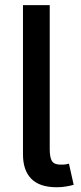

<svg xmlns="http://www.w3.org/2000/svg" viewBox="-20 -748 327 771"><path d="M208 3.9Q139.2 3.9 105.7 -30Q72.3 -64 72.3 -127.9V-727.5H179.7V-149.4Q179.7 -115.2 188.7 -101.1Q197.8 -86.9 223.1 -86.9Q236.8 -86.9 243.9 -87.9Q251 -88.9 256.8 -90.8L275.9 -5.9Q264.2 -2.4 246.1 0.7Q228 3.9 208 3.9Z"/></svg>

Font: Inter Medium
Style: Regular
Weight: 500
Designer: Rasmus Andersson
Foundry: rsms
Version: Version 4.001;git-9221beed3